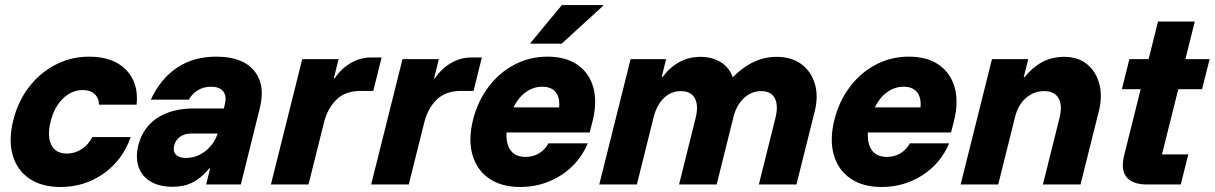

<svg xmlns="http://www.w3.org/2000/svg" viewBox="-20 -736 4846 766"><path d="M221.7 10Q145.8 10 96.7 -23.8Q47.5 -57.5 30.4 -117.9Q13.3 -178.3 33.3 -257.5Q52.5 -333.3 96.7 -390Q140.8 -446.7 202.5 -478.3Q264.2 -510 335 -510Q431.7 -510 482.9 -457.5Q534.2 -405 525 -318.3H375Q374.2 -345.8 357.1 -361.2Q340 -376.7 310 -376.7Q265.8 -376.7 230.8 -342.5Q195.8 -308.3 181.7 -250Q167.5 -191.7 185 -157.5Q202.5 -123.3 246.7 -123.3Q278.3 -123.3 305.4 -140.8Q332.5 -158.3 348.3 -189.2H501.7Q468.3 -95.8 392.5 -42.9Q316.7 10 221.7 10Z M669.2 9.2Q615.8 9.2 580.8 -11.7Q545.8 -32.5 532.9 -70Q520 -107.5 531.7 -155.8Q550 -227.5 607.5 -265.4Q665 -303.3 753.3 -303.3H873.3L877.5 -321.7Q885 -353.3 870.4 -371.7Q855.8 -390 821.7 -390Q792.5 -390 769.6 -376.2Q746.7 -362.5 733.3 -338.3H581.7Q620.8 -422.5 686.7 -466.2Q752.5 -510 842.5 -510Q946.7 -510 993.3 -454.6Q1040 -399.2 1016.7 -305L940.8 0H802.5L818.3 -64.2H815Q783.3 -25.8 748.8 -8.3Q714.2 9.2 669.2 9.2ZM722.5 -105.8Q750 -105.8 775 -117.9Q800 -130 819.2 -151.7Q838.3 -173.3 847.5 -200.8L848.3 -203.3H743.3Q717.5 -203.3 699.2 -190.8Q680.8 -178.3 675 -155.8Q669.2 -132.5 681.7 -119.2Q694.2 -105.8 722.5 -105.8Z M1060.8 0 1185.8 -500H1330.8L1311.7 -423.3H1315Q1340.8 -461.7 1378.8 -484.2Q1416.7 -506.7 1460 -506.7H1502.5L1469.2 -373.3H1420Q1358.3 -373.3 1322.9 -339.2Q1287.5 -305 1273.3 -250L1210.8 0Z M1460.8 0 1585.8 -500H1730.8L1711.7 -423.3H1715Q1740.8 -461.7 1778.8 -484.2Q1816.7 -506.7 1860 -506.7H1902.5L1869.2 -373.3H1820Q1758.3 -373.3 1722.9 -339.2Q1687.5 -305 1673.3 -250L1610.8 0Z M2055.8 10Q1980 10 1930.8 -24.2Q1881.7 -58.3 1864.6 -119.2Q1847.5 -180 1867.5 -259.2Q1886.7 -334.2 1930 -390.8Q1973.3 -447.5 2033.8 -478.8Q2094.2 -510 2164.2 -510Q2237.5 -510 2284.6 -477.1Q2331.7 -444.2 2347.5 -385.4Q2363.3 -326.7 2343.3 -249.2L2332.5 -207.5H2000.8Q1998.3 -160 2017.9 -135Q2037.5 -110 2076.7 -110Q2106.7 -110 2130.4 -124.2Q2154.2 -138.3 2168.3 -164.2H2325Q2290.8 -83.3 2217.9 -36.7Q2145 10 2055.8 10ZM2028.3 -307.5H2210.8Q2214.2 -347.5 2196.7 -368.8Q2179.2 -390 2143.3 -390Q2108.3 -390 2078.3 -368.8Q2048.3 -347.5 2028.3 -307.5ZM2095.8 -561.7 2096.7 -565 2221.7 -715.8H2386.7L2385.8 -712.5L2220.8 -561.7Z M2370.8 0 2495.8 -500H2637.5L2620 -429.2H2623.3Q2685 -509.2 2774.2 -509.2Q2820.8 -509.2 2855 -488.3Q2889.2 -467.5 2902.5 -429.2H2905Q2984.2 -509.2 3078.3 -509.2Q3137.5 -509.2 3176.7 -480.4Q3215.8 -451.7 3230.8 -402.1Q3245.8 -352.5 3230 -290L3157.5 0H3007.5L3074.2 -267.5Q3085.8 -316.7 3070.8 -344.6Q3055.8 -372.5 3016.7 -372.5Q2977.5 -372.5 2947.5 -344.2Q2917.5 -315.8 2905.8 -267.5L2839.2 0H2689.2L2755.8 -267.5Q2767.5 -316.7 2751.7 -344.6Q2735.8 -372.5 2696.7 -372.5Q2657.5 -372.5 2628.8 -345Q2600 -317.5 2587.5 -267.5L2520.8 0Z M3497.5 10Q3421.7 10 3372.5 -24.2Q3323.3 -58.3 3306.2 -119.2Q3289.2 -180 3309.2 -259.2Q3328.3 -334.2 3371.7 -390.8Q3415 -447.5 3475.4 -478.8Q3535.8 -510 3605.8 -510Q3679.2 -510 3726.2 -477.1Q3773.3 -444.2 3789.2 -385.4Q3805 -326.7 3785 -249.2L3774.2 -207.5H3442.5Q3440 -160 3459.6 -135Q3479.2 -110 3518.3 -110Q3548.3 -110 3572.1 -124.2Q3595.8 -138.3 3610 -164.2H3766.7Q3732.5 -83.3 3659.6 -36.7Q3586.7 10 3497.5 10ZM3470 -307.5H3652.5Q3655.8 -347.5 3638.3 -368.8Q3620.8 -390 3585 -390Q3550 -390 3520 -368.8Q3490 -347.5 3470 -307.5Z M3812.5 0 3937.5 -500H4082.5L4064.2 -428.3H4067.5Q4099.2 -467.5 4137.9 -488.3Q4176.7 -509.2 4226.7 -509.2Q4280.8 -509.2 4316.7 -480Q4352.5 -450.8 4365.8 -401.2Q4379.2 -351.7 4363.3 -290L4290.8 0H4140.8L4207.5 -267.5Q4219.2 -316.7 4202.9 -344.6Q4186.7 -372.5 4145 -372.5Q4104.2 -372.5 4072.5 -344.6Q4040.8 -316.7 4029.2 -267.5L3962.5 0Z M4555.8 0Q4498.3 0 4474.2 -29.6Q4450 -59.2 4465.8 -120L4530.8 -380H4455.8L4485.8 -500H4562.5L4600 -650H4746.7L4709.2 -500H4805.8L4775.8 -380H4680.8L4615.8 -120H4720.8L4690.8 0Z"/></svg>

Font: Funnel Sans Light ExtraBold
Style: Italic
Weight: 800
Italic angle: -14.036°
Version: Version 1.000